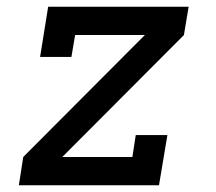

<svg xmlns="http://www.w3.org/2000/svg" viewBox="-20 -550 640 570"><path d="M36 0 49 -84 410 -446H203L192 -381H99L123 -530H540L526 -446L165 -84H373L383 -149H477L452 0Z"/></svg>

Font: Iosevka Slab MdExObl
Style: Regular
Weight: 500
Width: 7
Italic angle: -9°
Monospace: yes
Designer: Belleve Invis
Foundry: Belleve Invis
Version: Version 11.1.1; ttfautohint (v1.8.3)